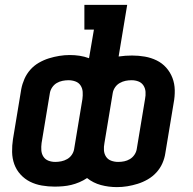

<svg xmlns="http://www.w3.org/2000/svg" viewBox="-20 -755 790 785"><path d="M458 10Q424 10 392.5 1.5Q361 -7 336 -27Q321 -17 304.5 -10Q288 -3 271.5 1Q255 5 237.5 6.5Q220 8 203 8Q203 8 203 8Q203 8 203 8Q177 8 151 3.5Q125 -1 103 -12Q81 -23 64 -41.5Q47 -60 38.5 -83.5Q30 -107 29.5 -133.5Q29 -160 33 -186L67 -391Q71 -412 80 -432.5Q89 -453 104 -470Q119 -487 139 -498.5Q159 -510 180 -516.5Q201 -523 222.5 -526.5Q244 -530 265 -530Q286 -530 305.5 -527Q325 -524 344 -517L364 -634H325V-735H500L465 -524Q479 -526 492.5 -527Q506 -528 520 -528Q520 -528 520 -528Q520 -528 520 -528Q547 -528 572.5 -523.5Q598 -519 620.5 -508Q643 -497 659.5 -478.5Q676 -460 685 -436.5Q694 -413 694.5 -386.5Q695 -360 690 -334L656 -129Q653 -108 644 -87.5Q635 -67 619.5 -50Q604 -33 584 -21.5Q564 -10 543 -3.5Q522 3 501 6.5Q480 10 458 10ZM206 -93Q218 -93 230.5 -95.5Q243 -98 254.5 -104.5Q266 -111 273.5 -122Q281 -133 283 -145L317 -350Q319 -365 318 -379.5Q317 -394 309.5 -405.5Q302 -417 288.5 -422Q275 -427 260 -427Q248 -427 235.5 -424.5Q223 -422 212 -415.5Q201 -409 193.5 -398Q186 -387 184 -375L150 -170Q148 -155 149 -140.5Q150 -126 157.5 -114.5Q165 -103 178 -98Q191 -93 206 -93ZM463 -93Q476 -93 488 -95.5Q500 -98 511 -104.5Q522 -111 529.5 -122Q537 -133 539 -145L573 -350Q576 -365 575 -379.5Q574 -394 566.5 -405.5Q559 -417 546 -422Q533 -427 518 -427Q505 -427 493 -424.5Q481 -422 469.5 -415.5Q458 -409 450.5 -398Q443 -387 441 -375L407 -170Q404 -155 405 -140.5Q406 -126 413.5 -114.5Q421 -103 434.5 -98Q448 -93 463 -93Z"/></svg>

Font: Iosevka Etoile Oblique
Style: Bold
Weight: 700
Italic angle: -9°
Designer: Belleve Invis
Foundry: Belleve Invis
Version: Version 15.5.2; ttfautohint (v1.8.4)